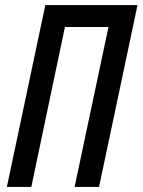

<svg xmlns="http://www.w3.org/2000/svg" viewBox="-20 -734 560 754"><path d="M7 0 158 -714H520L369 0H273L406 -628H235L103 0Z"/></svg>

Font: Noto Sans ExtraCondensed Medium
Style: Italic
Weight: 500
Width: 2
Italic angle: -12°
Designer: Monotype Design Team
Foundry: Monotype Imaging Inc.
Version: Version 2.013; ttfautohint (v1.8.4.7-5d5b)